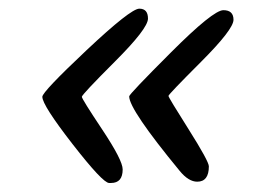

<svg xmlns="http://www.w3.org/2000/svg" viewBox="-20 -481 587 434"><path d="M257.3 -98.1Q257.3 -67.4 231 -67.4H226.6Q212.4 -67.4 144 -155.3Q75.7 -243.2 75.7 -262.2Q75.7 -273.4 175.5 -367.4Q275.4 -461.4 294.9 -461.4Q314.5 -461.4 314.5 -439Q314.5 -416.5 239.7 -341.8Q165 -267.1 165 -262.2Q165 -257.3 211.2 -188Q257.3 -118.7 257.3 -98.1ZM272 -263.2Q272 -268.1 366.9 -363Q461.9 -458 484.9 -458Q507.8 -458 507.8 -436.3Q507.8 -414.6 434.3 -341.1Q360.8 -267.6 360.8 -264.2Q360.8 -260.7 406.5 -188.5Q452.1 -116.2 452.1 -105Q452.1 -70.3 425.8 -70.3Q406.2 -70.3 386.2 -94.7Q272 -233.4 272 -263.2Z"/></svg>

Font: Averia Sans Libre
Style: Italic
Weight: 400
Italic angle: -7.90001°
Version: Version 1.002